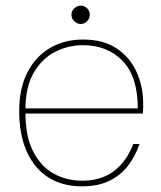

<svg xmlns="http://www.w3.org/2000/svg" viewBox="-20 -648 569 680"><path d="M271 12Q200 12 150 -20.5Q100 -53 74 -113Q48 -173 48 -254Q48 -335 77 -391.5Q106 -448 157 -478Q208 -508 274 -508Q347 -508 394 -476Q441 -444 464 -392.5Q487 -341 487 -282Q487 -272 487 -264.5Q487 -257 486 -246H59V-264H468Q468 -377 414 -432.5Q360 -488 274 -488Q222 -488 175.5 -464.5Q129 -441 99.5 -390.5Q70 -340 70 -259V-250Q70 -165 97.5 -111.5Q125 -58 170.5 -33Q216 -8 271 -8Q339 -8 384 -42.5Q429 -77 452 -138H474Q459 -94 432.5 -60Q406 -26 366 -7Q326 12 271 12ZM266 -563Q253 -563 243 -573Q233 -583 233 -596Q233 -609 243 -618.5Q253 -628 266 -628Q279 -628 288.5 -618.5Q298 -609 298 -596Q298 -583 288.5 -573Q279 -563 266 -563Z"/></svg>

Font: DM Sans 24pt Thin
Style: Regular
Weight: 250
Designer: Colophon Foundry, Jonny Pinhorn
Foundry: Colophon Foundry
Version: Version 4.004;gftools[0.9.30]